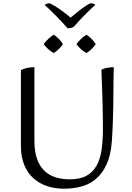

<svg xmlns="http://www.w3.org/2000/svg" viewBox="-20 -1129 803 1166"><path d="M189 -274Q189 -210 204.5 -165.5Q220 -121 248.5 -93Q277 -65 316 -52.5Q355 -40 403 -40Q466 -40 505 -61.5Q544 -83 566.5 -123Q589 -163 597 -220.5Q605 -278 605 -349Q605 -426 602.5 -516Q600 -606 596 -706Q613 -714 632.5 -717.5Q652 -721 671 -721Q669 -658 669 -601.5Q669 -545 668 -490Q667 -435 665 -380.5Q663 -326 659 -268Q653 -187 628 -132.5Q603 -78 565 -44.5Q527 -11 476.5 3Q426 17 369 17Q316 17 268.5 2Q221 -13 185 -44.5Q149 -76 128 -125.5Q107 -175 107 -244V-703Q141 -721 189 -721ZM559 -1100Q522 -1066 490.5 -1034Q459 -1002 430 -968Q413 -957 391 -957Q359 -993 322 -1031Q285 -1069 251 -1099Q257 -1104 266 -1106.5Q275 -1109 283 -1109Q310 -1096 344 -1072Q378 -1048 409 -1022Q437 -1046 468.5 -1070.5Q500 -1095 528 -1109Q548 -1109 559 -1100ZM561 -861Q557 -854 550 -846Q543 -838 535.5 -830.5Q528 -823 520 -817Q512 -811 505 -807Q490 -814 472.5 -830Q455 -846 444 -861Q456 -877 472.5 -893Q489 -909 505 -918Q519 -910 535.5 -893.5Q552 -877 561 -861ZM362 -861Q358 -854 351 -846Q344 -838 336.5 -830.5Q329 -823 321 -817Q313 -811 306 -807Q291 -814 273.5 -830Q256 -846 245 -861Q257 -877 273.5 -893Q290 -909 306 -918Q320 -910 336.5 -893.5Q353 -877 362 -861Z"/></svg>

Font: Gotu
Style: Regular
Weight: 400
Designer: Sarang Kulkarni & Kailash Malviya
Foundry: Ek Type
Version: Version 2.320;hotconv 1.0.109;makeotfexe 2.5.65596; ttfautoh